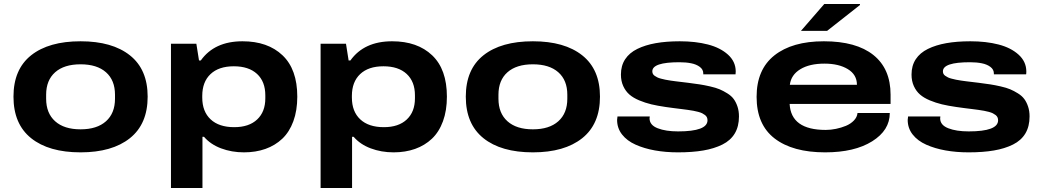

<svg xmlns="http://www.w3.org/2000/svg" viewBox="-20 -744 5171 953"><path d="M379.9 12.2Q222.2 12.2 134.5 -58.1Q46.9 -128.4 46.9 -264.2Q46.9 -399.9 134.5 -469.5Q222.2 -539.1 379.9 -539.1Q537.1 -539.1 625 -469.2Q712.9 -399.4 712.9 -264.2Q712.9 -128.4 624.8 -58.1Q536.6 12.2 379.9 12.2ZM550.8 -253.9V-273.9Q550.8 -345.7 506.1 -385.3Q461.4 -424.8 379.9 -424.8Q298.3 -424.8 253.7 -385.3Q209 -345.7 209 -273.9V-253.9Q209 -182.1 253.7 -142.1Q298.3 -102.1 379.9 -102.1Q461.4 -102.1 506.1 -142.1Q550.8 -182.1 550.8 -253.9Z M828.6 189V-526.9H954.6L967.8 -443.8H976.6Q1044.4 -539.1 1183.6 -539.1Q1309.1 -539.1 1382.3 -469.5Q1455.6 -399.9 1455.6 -264.2Q1455.6 -195.3 1436 -142.1Q1416.5 -88.9 1381.1 -55.4Q1345.7 -22 1297.6 -4.9Q1249.5 12.2 1190.9 12.2Q1129.9 12.2 1077.4 -7.6Q1024.9 -27.3 992.7 -64.9H984.9V189ZM1142.6 -112.8Q1215.8 -112.8 1256.3 -150.9Q1296.9 -189 1296.9 -255.9V-271Q1296.9 -338.9 1255.9 -377Q1214.8 -415 1140.6 -415Q1065.9 -415 1024.9 -376.2Q983.9 -337.4 983.9 -268.1V-259.8Q983.9 -190.4 1025.4 -151.6Q1066.9 -112.8 1142.6 -112.8Z M1571.3 189V-526.9H1697.3L1710.4 -443.8H1719.2Q1787.1 -539.1 1926.3 -539.1Q2051.8 -539.1 2125 -469.5Q2198.2 -399.9 2198.2 -264.2Q2198.2 -195.3 2178.7 -142.1Q2159.2 -88.9 2123.8 -55.4Q2088.4 -22 2040.3 -4.9Q1992.2 12.2 1933.6 12.2Q1872.6 12.2 1820.1 -7.6Q1767.6 -27.3 1735.4 -64.9H1727.5V189ZM1885.3 -112.8Q1958.5 -112.8 1999 -150.9Q2039.6 -189 2039.6 -255.9V-271Q2039.6 -338.9 1998.5 -377Q1957.5 -415 1883.3 -415Q1808.6 -415 1767.6 -376.2Q1726.6 -337.4 1726.6 -268.1V-259.8Q1726.6 -190.4 1768.1 -151.6Q1809.6 -112.8 1885.3 -112.8Z M2625 12.2Q2467.3 12.2 2379.6 -58.1Q2292 -128.4 2292 -264.2Q2292 -399.9 2379.6 -469.5Q2467.3 -539.1 2625 -539.1Q2782.2 -539.1 2870.1 -469.2Q2958 -399.4 2958 -264.2Q2958 -128.4 2869.9 -58.1Q2781.7 12.2 2625 12.2ZM2795.9 -253.9V-273.9Q2795.9 -345.7 2751.2 -385.3Q2706.5 -424.8 2625 -424.8Q2543.5 -424.8 2498.8 -385.3Q2454.1 -345.7 2454.1 -273.9V-253.9Q2454.1 -182.1 2498.8 -142.1Q2543.5 -102.1 2625 -102.1Q2706.5 -102.1 2751.2 -142.1Q2795.9 -182.1 2795.9 -253.9Z M3344.7 12.2Q3284.2 12.2 3231 2.7Q3177.7 -6.8 3135 -25.9Q3092.3 -44.9 3067.6 -76.4Q3043 -107.9 3043 -148.9Q3043 -154.3 3044.9 -166H3205.1Q3205.1 -164.6 3204.6 -160.9Q3204.1 -157.2 3204.1 -155.8Q3204.6 -123 3244.4 -107.4Q3284.2 -91.8 3345.7 -91.8Q3491.7 -91.8 3491.7 -147Q3491.7 -154.8 3488.8 -161.4Q3485.8 -168 3479.5 -172.9Q3473.1 -177.7 3465.6 -181.6Q3458 -185.5 3445.8 -188.7Q3433.6 -191.9 3422.1 -194.1Q3410.6 -196.3 3393.3 -198.7Q3376 -201.2 3361.1 -202.9Q3346.2 -204.6 3324.2 -207.5Q3302.2 -210.4 3284.7 -212.9Q3243.7 -218.8 3213.1 -226.1Q3182.6 -233.4 3152.8 -245.8Q3123 -258.3 3104 -274.9Q3085 -291.5 3073.5 -316.7Q3062 -341.8 3062 -374Q3062 -418 3083 -450Q3104 -481.9 3143.3 -501.2Q3182.6 -520.5 3234.9 -529.8Q3287.1 -539.1 3354 -539.1Q3432.1 -539.1 3493.7 -523.2Q3555.2 -507.3 3593.3 -472.9Q3631.3 -438.5 3631.8 -390.1Q3631.8 -378.9 3630.9 -375H3470.7V-379.9Q3470.7 -398.9 3453.6 -411.9Q3436.5 -424.8 3410.6 -429.9Q3384.8 -435.1 3352.1 -435.1Q3217.8 -435.1 3217.8 -390.1Q3217.8 -383.3 3220.5 -377.7Q3223.1 -372.1 3229.5 -367.7Q3235.8 -363.3 3242.7 -359.9Q3249.5 -356.4 3261.2 -353.5Q3272.9 -350.6 3282.7 -348.4Q3292.5 -346.2 3308.3 -344Q3324.2 -341.8 3335.4 -340.3Q3346.7 -338.9 3365.5 -336.7Q3384.3 -334.5 3396 -333Q3430.2 -328.6 3452.6 -325.2Q3475.1 -321.8 3504.2 -315.2Q3533.2 -308.6 3551.8 -300.8Q3570.3 -293 3590.3 -280.5Q3610.4 -268.1 3621.8 -252.4Q3633.3 -236.8 3640.6 -214.8Q3647.9 -192.9 3647.9 -166Q3647.9 -116.7 3627.2 -81.8Q3606.4 -46.9 3565.7 -26.6Q3524.9 -6.3 3470.9 2.9Q3417 12.2 3344.7 12.2Z M3955.6 -590.8 4071.3 -724.1H4248.5V-719.2L4085.4 -590.8ZM4075.7 12.2Q3914.6 12.2 3825 -56.6Q3735.4 -125.5 3735.4 -263.2Q3735.4 -398.9 3823.7 -469Q3912.1 -539.1 4069.3 -539.1Q4230 -539.1 4315.2 -470.9Q4400.4 -402.8 4400.4 -273.9V-228H3899.4Q3906.2 -99.1 4078.6 -99.1Q4103.5 -99.1 4129.6 -104.5Q4155.8 -109.9 4179.2 -119.6Q4202.6 -129.4 4218.5 -146Q4234.4 -162.6 4236.3 -183.1H4396.5Q4396.5 -97.2 4308.8 -42.5Q4221.2 12.2 4075.7 12.2ZM3900.4 -323.2H4233.4Q4233.4 -373.5 4188.2 -400.9Q4143.1 -428.2 4072.3 -428.2Q3998 -428.2 3952.4 -400.4Q3906.7 -372.6 3900.4 -323.2Z M4787.1 12.2Q4726.6 12.2 4673.3 2.7Q4620.1 -6.8 4577.4 -25.9Q4534.7 -44.9 4510 -76.4Q4485.4 -107.9 4485.4 -148.9Q4485.4 -154.3 4487.3 -166H4647.5Q4647.5 -164.6 4647 -160.9Q4646.5 -157.2 4646.5 -155.8Q4647 -123 4686.8 -107.4Q4726.6 -91.8 4788.1 -91.8Q4934.1 -91.8 4934.1 -147Q4934.1 -154.8 4931.2 -161.4Q4928.2 -168 4921.9 -172.9Q4915.5 -177.7 4908 -181.6Q4900.4 -185.5 4888.2 -188.7Q4876 -191.9 4864.5 -194.1Q4853 -196.3 4835.7 -198.7Q4818.4 -201.2 4803.5 -202.9Q4788.6 -204.6 4766.6 -207.5Q4744.6 -210.4 4727.1 -212.9Q4686 -218.8 4655.5 -226.1Q4625 -233.4 4595.2 -245.8Q4565.4 -258.3 4546.4 -274.9Q4527.3 -291.5 4515.9 -316.7Q4504.4 -341.8 4504.4 -374Q4504.4 -418 4525.4 -450Q4546.4 -481.9 4585.7 -501.2Q4625 -520.5 4677.2 -529.8Q4729.5 -539.1 4796.4 -539.1Q4874.5 -539.1 4936 -523.2Q4997.6 -507.3 5035.6 -472.9Q5073.7 -438.5 5074.2 -390.1Q5074.2 -378.9 5073.2 -375H4913.1V-379.9Q4913.1 -398.9 4896 -411.9Q4878.9 -424.8 4853 -429.9Q4827.1 -435.1 4794.4 -435.1Q4660.2 -435.1 4660.2 -390.1Q4660.2 -383.3 4662.8 -377.7Q4665.5 -372.1 4671.9 -367.7Q4678.2 -363.3 4685.1 -359.9Q4691.9 -356.4 4703.6 -353.5Q4715.3 -350.6 4725.1 -348.4Q4734.9 -346.2 4750.7 -344Q4766.6 -341.8 4777.8 -340.3Q4789.1 -338.9 4807.9 -336.7Q4826.7 -334.5 4838.4 -333Q4872.6 -328.6 4895 -325.2Q4917.5 -321.8 4946.5 -315.2Q4975.6 -308.6 4994.1 -300.8Q5012.7 -293 5032.7 -280.5Q5052.7 -268.1 5064.2 -252.4Q5075.7 -236.8 5083 -214.8Q5090.3 -192.9 5090.3 -166Q5090.3 -116.7 5069.6 -81.8Q5048.8 -46.9 5008.1 -26.6Q4967.3 -6.3 4913.3 2.9Q4859.4 12.2 4787.1 12.2Z"/></svg>

Font: Archivo Expanded
Style: Bold
Weight: 700
Width: 7
Designer: Hector Gatti
Foundry: Omnibus-Type
Version: Version 2.001